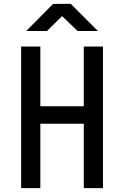

<svg xmlns="http://www.w3.org/2000/svg" viewBox="-20 -970 640 990"><path d="M89 0V-730H188V-422H412V-730H511V0H412V-332H188V0ZM115 -810 254 -950H345L485 -810H380L300 -887L222 -810Z"/></svg>

Font: JetBrains Mono NL Medium
Style: Regular
Weight: 500
Monospace: yes
Designer: Philipp Nurullin, Konstantin Bulenkov
Foundry: JetBrains
Version: Version 2.305; ttfautohint (v1.8.4.7-5d5b)